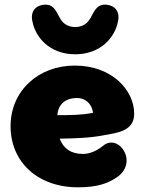

<svg xmlns="http://www.w3.org/2000/svg" viewBox="-20 -785 620 817"><path d="M319 12C392 11 434 -3 472 -27C575 -91 485 -220 419 -165C396 -146 365 -130 333 -130C282 -130 250 -153 234 -195C299 -196 365 -198 425 -210C477 -220 551 -226 551 -301C551 -400 458 -506 298 -506C144 -506 25 -399 25 -248C25 -94 143 15 319 12ZM300 -554C410 -554 470 -628 482 -694C492 -736 468 -762 433 -765C397 -768 385 -747 366 -710C352 -683 329 -670 300 -670C271 -670 248 -683 234 -710C215 -747 203 -768 167 -765C132 -762 108 -736 118 -694C130 -628 190 -554 300 -554ZM224 -295C228 -343 260 -368 308 -368C344 -368 371 -343 376 -305C326 -295 278 -295 224 -295Z"/></svg>

Font: SN Pro Black
Style: Regular
Weight: 900
Designer: Tobias Whetton
Foundry: Supernotes
Version: Version 1.001;Glyphs 3.2 (3249)